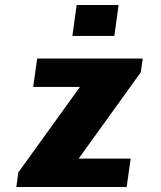

<svg xmlns="http://www.w3.org/2000/svg" viewBox="-20 -744 640 764"><path d="M45 0 53 -58 298 -398H112L128 -511H548L540 -456L293 -113H500L484 0ZM268 -601 285 -724H452L435 -601Z"/></svg>

Font: Chivo Mono Medium ExtraBold
Style: Italic
Weight: 800
Italic angle: -8.05°
Monospace: yes
Version: Version 1.008